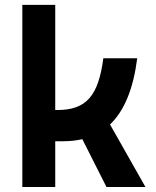

<svg xmlns="http://www.w3.org/2000/svg" viewBox="-20 -752 626 772"><path d="M69.8 0H202.1V-184.1H234.4C261.7 -184.1 287.6 -187 311 -192.4L408.2 0H564.9L422.4 -251.5C480 -306.6 516.1 -395 531.7 -517.6H395.5C375.5 -365.2 326.2 -309.6 210 -309.6H202.1V-732.4H69.8Z"/></svg>

Font: Cascadia Mono NF
Style: Bold
Weight: 700
Monospace: yes
Designer: Aaron Bell
Foundry: Saja Typeworks
Version: Version 2404.023